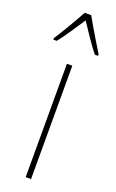

<svg xmlns="http://www.w3.org/2000/svg" viewBox="-171 -801 508 839"><g transform="rotate(20 83.0 -381.5)"><path d="M98 -763H68C44 -719 0 -644 -21 -613V-606H-5C22 -639 58 -696 83 -733C110 -693 144 -640 172 -606H187V-613C175 -632 124 -716 98 -763ZM96 0V-527H71V0Z"/></g></svg>

Font: Noto Sans Devanagari ExtraCondensed Thin
Style: Regular
Weight: 100
Width: 2
Designer: Jelle Bosma - Monotype Design Team
Foundry: Monotype Imaging Inc.
Version: Version 2.004